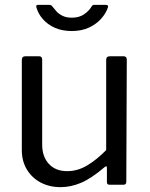

<svg xmlns="http://www.w3.org/2000/svg" viewBox="-20 -762 619 792"><path d="M257 -56Q300 -56 339.5 -79.5Q379 -103 418 -143V-515Q418 -530 434 -530H489Q503 -530 503 -516L501 -13Q501 0 490 0H432Q421 0 421 -11V-70Q421 -75 419 -76Q417 -77 412 -73Q357 -26 314.5 -8Q272 10 230 10Q184 10 148 -9Q112 -28 91 -62.5Q70 -97 70 -143V-514Q70 -530 85 -530H141Q154 -530 154 -516V-165Q154 -116 181.5 -86Q209 -56 257 -56ZM416 -742Q429 -742 425 -731Q417 -707 397.5 -685Q378 -663 347.5 -648.5Q317 -634 276 -634Q236 -634 206 -647.5Q176 -661 156.5 -683.5Q137 -706 130 -732Q129 -735 130 -738.5Q131 -742 136 -742H182Q188 -742 191 -740Q194 -738 198 -733Q204 -725 213.5 -714.5Q223 -704 238.5 -696.5Q254 -689 276 -689Q307 -689 327.5 -703.5Q348 -718 357 -734Q360 -739 362.5 -740.5Q365 -742 369 -742Z"/></svg>

Font: Libre Franklin Thin
Style: Regular
Weight: 400
Version: Version 3.000